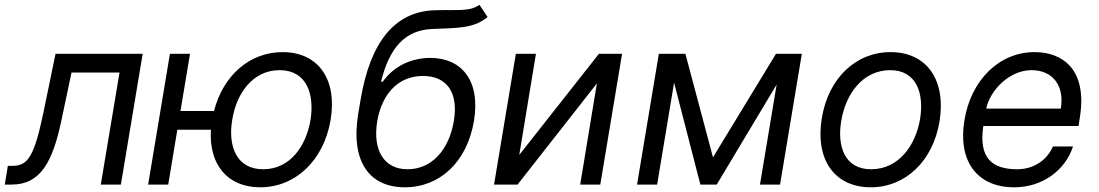

<svg xmlns="http://www.w3.org/2000/svg" viewBox="-37 -770 4583 801"><path d="M-17 0H11.4C132.1 0 183.2 -93.8 220.2 -272.7L261.4 -467.3H461.6L383.5 0H467.3L558.2 -545.5H194.6L144.9 -304C106.5 -120.7 81 -78.1 15.6 -78.1H-4.3Z M755.7 -545.5H671.9L581 0H664.8L702.8 -228.7H843C833.5 -82.7 913 11.4 1048.3 11.4C1196 11.4 1313.9 -100.9 1342.3 -269.9C1370.7 -440.3 1289.8 -552.6 1142 -552.6C1005.3 -552.6 894.2 -456.3 855.8 -306.8H715.9ZM931.8 -269.9C948.9 -379.3 1017 -477.3 1129.3 -477.3C1241.5 -477.3 1275.6 -379.3 1258.5 -269.9C1240.1 -160.5 1173.3 -63.9 1061.1 -63.9C948.9 -63.9 913.4 -160.5 931.8 -269.9Z M1997.2 -698.9 1963.1 -750C1923.3 -720.2 1866.5 -730.1 1778.4 -727.3C1611.2 -723 1507.8 -596.6 1467.3 -353.7L1457.4 -295.5C1424.7 -93.8 1505.3 11.4 1652 11.4C1797.6 11.4 1911.9 -94.5 1940.3 -265.6C1968.8 -437.5 1885.3 -528.4 1758.5 -528.4C1682.9 -528.4 1608 -497.2 1559.7 -429H1552.6C1587 -569.6 1652 -644.9 1767 -649.1C1867.9 -653.4 1940 -650.6 1997.2 -698.9ZM1536.9 -265.6C1558.2 -384.9 1629.6 -453.1 1727.3 -453.1C1826.7 -453.1 1876.1 -384.9 1856.5 -265.6C1835.9 -142.8 1762.8 -63.9 1663.4 -63.9C1564.6 -63.9 1516.7 -143.5 1536.9 -265.6Z M2129.3 -123.6 2198.9 -545.5H2115.1L2024.1 0H2122.2L2453.1 -421.9L2383.5 0H2467.3L2558.2 -545.5H2461.6Z M2937.5 -113.6 2822.4 -545.5H2711.6L2620.7 0H2704.5L2775.2 -425.1L2884.9 0H2953.1L3203.1 -417.3L3133.5 0H3217.3L3308.2 -545.5H3200.3Z M3595.9 11.4C3740.4 11.4 3855.5 -98 3882.8 -264.2C3910.5 -437.5 3828.5 -552.6 3678.3 -552.6C3533 -552.6 3418 -443.2 3391.3 -275.6C3363.3 -103.7 3445 11.4 3595.9 11.4ZM3472.3 -264.2C3490.1 -376.4 3561.4 -477.3 3676.8 -477.3C3785.9 -477.3 3818.5 -382.1 3801.8 -275.6C3783.4 -163 3712 -63.9 3597.3 -63.9C3487.6 -63.9 3454.9 -157.7 3472.3 -264.2Z M4193.9 11.4C4315.7 11.4 4408 -62.5 4439.6 -159.1H4355.8C4329.9 -99.4 4273.1 -63.9 4206.7 -63.9C4101.6 -63.9 4045.1 -110.8 4065.3 -244.3H4462.4L4468 -279.8C4500.7 -483.3 4393.1 -552.6 4279.1 -552.6C4131.7 -552.6 4013.8 -436.1 3986.5 -268.5C3958.5 -100.9 4036.6 11.4 4193.9 11.4ZM4077.4 -316.8C4093.4 -394.2 4174.7 -477.3 4266.3 -477.3C4357.6 -477.3 4404.5 -409.1 4388.5 -316.8Z"/></svg>

Font: Magic Ui Pro
Style: Italic
Weight: 400
Italic angle: -9.39999°
Designer: Stefan Endress, Andreas Faust
Version: Version 1.000;FEAKit 1.0